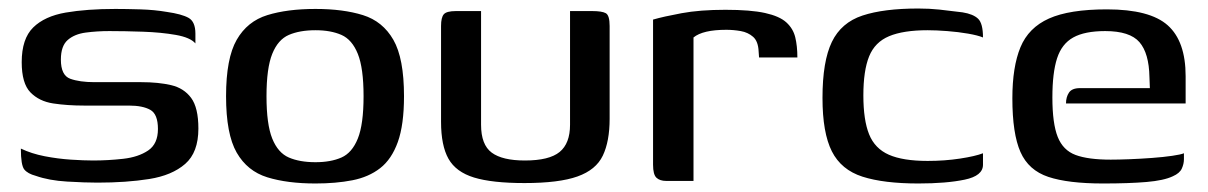

<svg xmlns="http://www.w3.org/2000/svg" viewBox="-20 -425 2837 451"><path d="M209 4Q180 4 137.5 1.5Q95 -1 64 -12Q45 -17 37 -27Q29 -37 29 -76Q54 -64 85 -58Q116 -52 146.5 -50Q177 -48 199 -48Q234 -48 269.5 -52Q305 -56 328 -71.5Q351 -87 351 -122Q351 -157 333 -167Q315 -177 283 -177H178Q138 -177 105 -182Q72 -187 51.5 -208Q31 -229 31 -279Q31 -334 58 -360.5Q85 -387 134.5 -395.5Q184 -404 251 -404Q276 -404 309.5 -403Q343 -402 372 -397Q407 -392 423 -383Q439 -374 439 -346V-323Q427 -337 393 -343Q359 -349 316 -350.5Q273 -352 237 -352Q208 -352 181.5 -348.5Q155 -345 139 -331Q123 -317 123 -285Q123 -248 145 -240Q167 -232 202 -232H312Q352 -232 382 -225Q412 -218 429 -195Q446 -172 446 -123Q446 -67 415 -40Q384 -13 330.5 -4.5Q277 4 209 4Z M721 6Q655 6 608 -8.5Q561 -23 536 -66.5Q511 -110 511 -199Q511 -288 536 -331.5Q561 -375 608 -389.5Q655 -404 721 -404Q786 -404 832.5 -389.5Q879 -375 904 -331.5Q929 -288 929 -199Q929 -132 914.5 -91.5Q900 -51 873 -30Q846 -9 807.5 -1.5Q769 6 721 6ZM721 -44Q757 -44 782 -55Q807 -66 820.5 -99.5Q834 -133 834 -199Q834 -265 820.5 -298.5Q807 -332 782 -343Q757 -354 721 -354Q684 -354 658.5 -343Q633 -332 619.5 -298.5Q606 -265 606 -199Q606 -133 619.5 -99.5Q633 -66 658.5 -55Q684 -44 721 -44Z M1110 -399V-132Q1110 -85 1135 -66.5Q1160 -48 1213 -48Q1270 -48 1294.5 -68Q1319 -88 1319 -132V-399Q1320 -399 1332 -399Q1344 -399 1356 -399Q1368 -399 1371 -399Q1394 -399 1403 -394Q1412 -389 1412 -364V-146Q1412 -93 1396 -59.5Q1380 -26 1336.5 -10.5Q1293 5 1212 5Q1136 5 1093.5 -8Q1051 -21 1033.5 -52Q1016 -83 1016 -139V-364Q1016 -384 1022.5 -391.5Q1029 -399 1051 -399Q1066 -399 1080.5 -399Q1095 -399 1110 -399Z M1609 0H1545Q1530 0 1522 -7.5Q1514 -15 1514 -38V-379Q1538 -386 1581 -394Q1624 -402 1684 -402Q1743 -402 1777 -394.5Q1811 -387 1827 -372.5Q1843 -358 1848 -337.5Q1853 -317 1853 -290H1763L1762 -304Q1761 -328 1749 -338.5Q1737 -349 1720 -352Q1703 -355 1686 -355Q1631 -355 1609 -337Z M2137 6Q2056 6 2006 -10Q1956 -26 1934 -69.5Q1912 -113 1912 -195Q1912 -281 1934 -326.5Q1956 -372 2006 -388.5Q2056 -405 2137 -405Q2163 -405 2186.5 -402.5Q2210 -400 2241 -396Q2266 -392 2277.5 -381Q2289 -370 2289 -337Q2277 -342 2254 -346Q2231 -350 2205 -352Q2179 -354 2159 -354Q2102 -354 2068.5 -340Q2035 -326 2021.5 -292.5Q2008 -259 2008 -201Q2008 -143 2021.5 -109.5Q2035 -76 2068 -61.5Q2101 -47 2159 -47Q2199 -47 2235 -52.5Q2271 -58 2289 -65V-38Q2289 -12 2246 -3Q2203 6 2137 6Z M2571 6Q2489 6 2442.5 -9.5Q2396 -25 2377 -68Q2358 -111 2358 -194Q2358 -268 2377 -314Q2396 -360 2444 -381.5Q2492 -403 2580 -403Q2681 -403 2723 -365.5Q2765 -328 2765 -246V-182H2484Q2484 -197 2491 -207.5Q2498 -218 2517 -218H2681L2680 -244Q2679 -300 2656.5 -326Q2634 -352 2576 -352Q2528 -352 2501 -337Q2474 -322 2463 -288Q2452 -254 2452 -196Q2452 -135 2464.5 -103.5Q2477 -72 2506.5 -61Q2536 -50 2589 -50Q2607 -50 2633 -51Q2659 -52 2686 -54Q2713 -56 2733.5 -59Q2754 -62 2761 -65V-51Q2761 -40 2756 -29Q2751 -18 2735 -11Q2714 -1 2673 2.5Q2632 6 2571 6Z"/></svg>

Font: Genos Medium
Style: Regular
Weight: 500
Designer: Robert E. Leuschke
Foundry: Robert E. Leuschke
Version: Version 1.010; ttfautohint (v1.8.3)